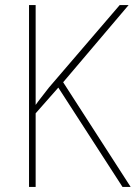

<svg xmlns="http://www.w3.org/2000/svg" viewBox="-20 -734 533 754"><path d="M493 0H461L209 -390L120 -289V0H94V-714H120V-322Q129 -335 142.5 -352Q156 -369 172 -390L450 -714H485L228 -411Z"/></svg>

Font: Noto Sans Lao Looped SemiCondensed Thin
Style: Regular
Weight: 100
Width: 4
Designer: Mark Frömberg, Ben Mitchell
Foundry: The Fontpad Ltd
Version: Version 1.002; ttfautohint (v1.8.4.7-5d5b)